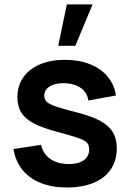

<svg xmlns="http://www.w3.org/2000/svg" viewBox="-20 -822 582 857"><path d="M40 -156.7 163 -175.5Q169.1 -148.7 185.8 -129.3Q202.6 -110 228.4 -99.8Q254.2 -89.7 287.2 -89.7Q315.7 -89.7 336.1 -97.5Q356.5 -105.2 367.2 -119.7Q378 -134.1 378 -154.2Q378 -173.4 368.9 -184.2Q359.8 -194.9 332.4 -204.9Q304.9 -214.9 240.5 -232.2Q171.6 -249.9 132.1 -270.7Q92.6 -291.4 75.1 -319.6Q57.7 -347.8 57.7 -389Q57.7 -439 84 -476.6Q110.2 -514.2 158.2 -534.6Q206.2 -555 270.2 -555Q332.5 -555 381.5 -535.5Q430.6 -515.9 460.7 -479.8Q490.8 -443.7 497.3 -395.7L374.3 -373.5Q371.2 -396.3 358 -413Q344.8 -429.8 323.1 -439.3Q301.3 -448.8 272.2 -450.5Q243.9 -451.8 222.5 -445.3Q201.1 -438.8 189.3 -426Q177.5 -413.1 177.5 -395.2Q177.5 -378.8 188.3 -368Q199.1 -357.3 229.1 -346.8Q259.2 -336.2 325 -319.7Q390.4 -302.8 428.6 -281.7Q466.8 -260.5 484.1 -231.3Q501.3 -202.2 501.3 -159.7Q501.3 -105.8 474.7 -66.3Q448.1 -26.8 397.8 -6Q347.6 14.8 278.7 14.8Q212.3 14.8 161.8 -5.3Q111.3 -25.5 80.2 -63.8Q49.1 -102.2 40 -156.7ZM239.9 -617.5H316.2L393.4 -802.5H278.3Z"/></svg>

Font: Tap Sans
Style: Regular
Weight: 400
Designer: Tap Payments
Foundry: Tap Payments
Version: Version 1.001;Glyphs 3.1.2 (3151)